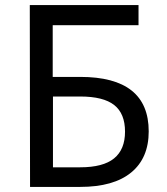

<svg xmlns="http://www.w3.org/2000/svg" viewBox="-20 -734 654 754"><path d="M98 0 97 -714H524V-635H187V-432H295Q564 -432 564 -218Q564 -113 495 -56.5Q426 0 295 0ZM188 -77H295Q385 -77 428 -112Q471 -147 471 -217Q471 -288 428.5 -321.5Q386 -355 295 -355H188Z"/></svg>

Font: Noto Sans Living
Style: Regular
Weight: 400
Designer: Monotype Design Team
Foundry: Monotype Imaging Inc.
Version: Version 2.013; ttfautohint (v1.8.4.7-5d5b)